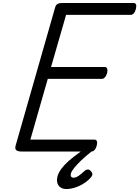

<svg xmlns="http://www.w3.org/2000/svg" viewBox="-20 -1018 936 1290"><path d="M124 0Q100 0 89.5 -9Q79 -18 85 -40L351 -970Q355 -984 366 -991Q377 -998 398 -998H878Q889 -998 893.5 -988.5Q898 -979 893 -958Q888 -938 878.5 -928Q869 -918 858 -918H424L323 -568H684Q695 -568 699.5 -558Q704 -548 700 -528Q694 -508 684.5 -498Q675 -488 664 -488H301L184 -80H614Q626 -80 630.5 -70.5Q635 -61 630 -40Q625 -21 615.5 -10.5Q606 0 595 0ZM426 252Q397 252 380 236Q363 220 363 192Q363 167 376 142Q389 117 413.5 90.5Q438 64 474.5 36Q511 8 556 -25L616 -23V-18Q581 10 551.5 36Q522 62 500.5 85Q479 108 467 126Q455 144 455 158Q455 167 460 171.5Q465 176 473 176Q490 176 508 163.5Q526 151 551 128Q557 123 567.5 121Q578 119 589 130Q598 138 600 148Q602 158 596 167Q577 192 547.5 211.5Q518 231 486.5 241.5Q455 252 426 252Z"/></svg>

Font: Playwrite AU NSW
Style: Regular
Weight: 400
Designer: Veronika Burian, José Scaglione
Foundry: TypeTogether
Version: Version 1.002